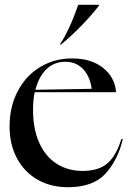

<svg xmlns="http://www.w3.org/2000/svg" viewBox="-20 -767 537 802"><path d="M20 -239Q20 -322 54.5 -387Q89 -452 148.5 -487.5Q208 -523 281 -523Q361 -523 410.5 -483.5Q460 -444 465 -382H125Q118 -351 118 -308Q118 -229 143.5 -171.5Q169 -114 216 -83.5Q263 -53 325 -53Q392 -53 429 -85Q466 -117 487 -187L493 -185Q471 -96 419.5 -40.5Q368 15 264 15Q192 15 137 -16.5Q82 -48 51 -105.5Q20 -163 20 -239ZM363 -396Q356 -448 327 -478.5Q298 -509 253 -509Q206 -509 174 -478Q142 -447 128 -392ZM307 -747H394V-744Q323 -654 235 -581H230Q270 -641 307 -747Z"/></svg>

Font: Nyght Serif
Style: Regular
Weight: 400
Designer: Maksym Kobuzan
Version: Version 0.410;July 4, 2025;FontCreator 15.0.0.2958 64-bit